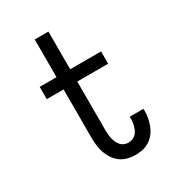

<svg xmlns="http://www.w3.org/2000/svg" viewBox="-180 -838 859 948"><g transform="rotate(-30 250.0 -363.5)"><path d="M313 8Q291 8 269 2.5Q247 -3 229 -16Q211 -29 198.5 -47.5Q186 -66 178.5 -87Q171 -108 168.5 -130.5Q166 -153 166 -175V-450H70V-520H166V-735H244V-520H420V-450H244V-175Q244 -162 245 -150Q246 -138 248.5 -126Q251 -114 256 -102.5Q261 -91 269 -81.5Q277 -72 288.5 -67Q300 -62 313 -62Q324 -62 335 -66Q346 -70 354.5 -78Q363 -86 368 -96.5Q373 -107 376 -118Q379 -129 380.5 -140.5Q382 -152 382 -164V-170H459Q459 -167 459.5 -164.5Q460 -162 460 -160Q460 -139 456 -118Q452 -97 444.5 -77.5Q437 -58 424 -41Q411 -24 393 -12.5Q375 -1 354.5 3.5Q334 8 313 8Z"/></g></svg>

Font: Iosevka Curly Slab
Style: Regular
Weight: 400
Monospace: yes
Designer: Belleve Invis
Foundry: Belleve Invis
Version: Version 22.1.2; ttfautohint (v1.8.4)